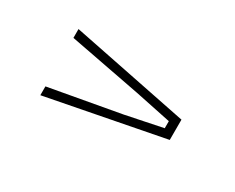

<svg xmlns="http://www.w3.org/2000/svg" viewBox="-39 -597 462 377"><g transform="rotate(30 192.0 -409.0)"><path d="M60 -334V-354L221 -383L304 -400V-416L222 -433L60 -464V-484L324 -431V-385Z"/></g></svg>

Font: Big Shoulders Stencil Display Thin
Style: Regular
Weight: 100
Designer: Patric King
Foundry: XO Type Co
Version: Version 1.000